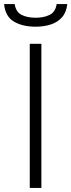

<svg xmlns="http://www.w3.org/2000/svg" viewBox="-55 -922 350 942"><path d="M91 0V-707H148V0ZM119 -791Q56 -791 13.5 -816Q-29 -841 -35 -902H17Q23 -863 51 -849Q79 -835 120 -835Q160 -835 188.5 -849Q217 -863 223 -902H275Q271 -862 249.5 -837.5Q228 -813 194.5 -802Q161 -791 119 -791Z"/></svg>

Font: Onest ExtraLight
Style: Regular
Weight: 250
Designer: Dmitri Voloshin, Andrey Kudryavtsev
Foundry: Dmitri Voloshin, Andrey Kudryavtsev
Version: Version 1.000;gftools[0.9.33]